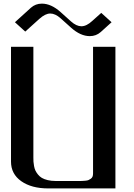

<svg xmlns="http://www.w3.org/2000/svg" viewBox="-20 -1053 748 1073"><path d="M377 -898.4 318.8 -950.7Q288.6 -977.5 260.7 -977.5Q233.4 -977.5 200.2 -947.8L121.1 -876.5L63.5 -928.7L152.8 -1009.8Q178.7 -1032.7 213.9 -1032.7Q266.1 -1032.7 318.8 -985.4L377 -933.1Q407.2 -906.2 435.1 -906.2Q463.4 -906.2 495.6 -936L545.9 -981L603.5 -928.7L543 -874Q517.1 -851.1 481.9 -851.1Q429.7 -851.1 377 -898.4ZM625 -791.5V0H250Q156.2 0 98.9 -40.3Q41.5 -80.6 41.5 -149.9V-791.5H166.5V-172.9Q166.5 -159.7 167 -149.9Q167.5 -140.1 170.2 -125.5Q172.9 -110.8 177.7 -100.3Q182.6 -89.8 191.9 -78.1Q201.2 -66.4 213.9 -58.8Q226.6 -51.3 246.6 -46.4Q266.6 -41.5 291.5 -41.5H416.5Q430.7 -41.5 437.7 -41.7Q444.8 -42 456.5 -43Q468.3 -43.9 474.4 -46.6Q480.5 -49.3 487.3 -54Q494.1 -58.6 497.1 -65.9Q500 -73.2 500 -83.5V-791.5Z"/></svg>

Font: Gputeks
Style: Bold
Weight: 600
Width: 8
Version: Version 0.9